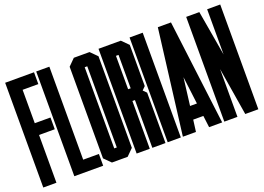

<svg xmlns="http://www.w3.org/2000/svg" viewBox="-101 -953 1657 1206"><g transform="rotate(-20 727.0 -350.0)"><path d="M7.8 0V-700.2H200.7V-621.1H95.7V-397.9H200.7V-319.3H95.7V0Z M215.3 0V-700.2H303.2V-78.6H408.2V0Z M615.7 -43.9 571.8 0H466.8L422.9 -43.9V-656.2L466.8 -700.2H571.8L615.7 -656.2ZM527.8 -78.6V-621.1H510.7V-78.6Z M719.7 0H631.8V-700.2H780.8L824.7 -656.2V-380.9L802.7 -358.9L824.7 -336.9V0H736.8V-319.3H719.7ZM719.7 -397.9H736.8V-621.1H719.7Z M927.2 -700.2V0H839.4V-700.2Z M1116.2 -700.2 1203.6 0H1116.2L1106.4 -78.6H1038.6L1028.3 0H940.9L1028.3 -700.2ZM1049.3 -166H1095.2L1072.3 -350.1Z M1305.7 -700.2 1357.9 -397.9V-700.2H1445.3V0H1357.9L1305.7 -319.3V0H1217.8V-700.2Z"/></g></svg>

Font: Silence
Style: Regular
Weight: 400
Designer: Lilo Joris
Foundry: Lilo Joris
Version: Version 1.035;Fontself Maker 3.5.7